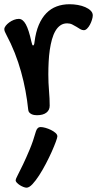

<svg xmlns="http://www.w3.org/2000/svg" viewBox="-32 -475 456 903"><path d="M283.7 -365.2Q265.6 -365.2 252 -355.7Q238.3 -346.2 228.5 -329.3Q218.8 -312.5 212.4 -289.8Q206.1 -267.1 202.1 -240.2Q198.2 -213.4 196.8 -184.1Q195.3 -154.8 195.3 -125Q195.3 -85.9 198.5 -48.1Q201.7 -10.3 201.7 22Q201.7 43 186 54.9Q170.4 66.9 141.6 66.9Q136.2 66.9 129.4 65.9Q122.6 64.9 116.5 62Q110.4 59.1 105.7 54Q101.1 48.8 100.6 40Q96.2 -2.9 87.9 -47.9Q79.6 -92.8 67.1 -137.5Q54.7 -182.1 37.4 -226.1Q20 -270 -2.4 -312Q-6.3 -319.3 -9 -325.7Q-11.7 -332 -11.7 -337.9Q-11.7 -345.2 -5.1 -353.8Q1.5 -362.3 11.5 -369.6Q21.5 -377 33.4 -381.6Q45.4 -386.2 56.6 -386.2Q75.2 -386.2 89.4 -360.6Q103.5 -335 115.7 -278.8Q118.2 -269 119.6 -265.1Q121.1 -261.2 123.5 -261.2Q128.9 -261.2 130.4 -277.8Q136.2 -324.2 150.4 -357.7Q164.6 -391.1 185.8 -412.8Q207 -434.6 234.6 -444.8Q262.2 -455.1 295.4 -455.1Q314.5 -455.1 334 -451.7Q353.5 -448.2 369.1 -441.4Q384.8 -434.6 394.5 -424.8Q404.3 -415 404.3 -402.8Q404.3 -394 400.6 -382.1Q397 -370.1 391.1 -359.1Q385.3 -348.1 377.7 -340.6Q370.1 -333 362.3 -333Q353.5 -333 345.2 -338.1Q336.9 -343.3 327.4 -349.1Q317.9 -355 307.4 -360.1Q296.9 -365.2 283.7 -365.2ZM237.8 166.5Q237.8 171.9 230.5 191.9Q223.1 211.9 211.2 238.8Q199.2 265.6 183.6 295.4Q168 325.2 151.9 350.1Q135.7 375 120.4 391.4Q105 407.7 92.8 407.7Q86.9 407.7 78.1 404.3Q69.3 400.9 61.3 395.8Q53.2 390.6 47.4 384.5Q41.5 378.4 41.5 372.6Q41.5 367.7 51.5 348.4Q61.5 329.1 76.2 298.6Q90.8 268.1 107.4 228.5Q124 189 136.7 143.6Q139.6 133.8 145 128.2Q150.4 122.6 159.7 122.6Q168.5 122.6 181.6 126.2Q194.8 129.9 207.3 136Q219.7 142.1 228.8 149.9Q237.8 157.7 237.8 166.5Z"/></svg>

Font: Gochi Hand Cyrillic
Style: Regular
Weight: 400
Designer: Juan Pablo del Peral; Denis Ignatov
Foundry: Juan Pablo del Peral; Denis Ignatov
Version: Version 1.00 June 29, 2018, initial release